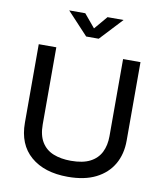

<svg xmlns="http://www.w3.org/2000/svg" viewBox="-101 -1038 966 1130"><g transform="rotate(10 382.0 -473.0)"><path d="M78 -260V-729H183V-268Q183 -203 208 -162.5Q233 -122 278 -104Q323 -86 383 -86Q454 -86 497.5 -108.5Q541 -131 561.5 -172Q582 -213 582 -268V-729H686V-260Q686 -179 651 -118.5Q616 -58 548.5 -24Q481 10 381 10Q241 10 159.5 -60Q78 -130 78 -260ZM345 -822 220 -956H316L382 -877L449 -956H545L420 -822Z"/></g></svg>

Font: BDO Grotesk
Style: Regular
Weight: 400
Designer: Deni Anggara
Foundry: Lokal Container
Version: Version 2.000